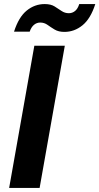

<svg xmlns="http://www.w3.org/2000/svg" viewBox="-20 -925 489 945"><path d="M25 0 149 -700H299L175 0ZM49 -769Q72 -841 111.5 -873Q151 -905 200 -905Q230 -905 248.5 -893.5Q267 -882 283 -871Q299 -860 319 -860Q336 -860 349.5 -871Q363 -882 370 -905H449Q426 -833 386 -800.5Q346 -768 297 -768Q268 -768 249 -779.5Q230 -791 214 -802.5Q198 -814 178 -814Q161 -814 147.5 -803Q134 -792 126 -769Z"/></svg>

Font: DM Sans 11pt Black
Style: Italic
Weight: 900
Italic angle: -10°
Version: Version 4.004;gftools[0.9.30]